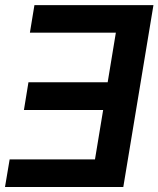

<svg xmlns="http://www.w3.org/2000/svg" viewBox="-21 -748 634 768"><path d="M592.8 -727.5 472.2 0H-1L17.6 -110.4H358.9L391.6 -308.1H74.7L92.8 -418.9H409.7L442.4 -617.2H98.6L116.7 -727.5Z"/></svg>

Font: Inter Tight SemiBold
Style: Italic
Weight: 600
Italic angle: -9.39999°
Designer: Rasmus Andersson
Foundry: rsms
Version: Version 3.004